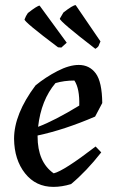

<svg xmlns="http://www.w3.org/2000/svg" viewBox="-20 -719 448 751"><path d="M353 -528Q214 -635 214 -646Q225 -666 228 -670Q265 -699 276 -699L373 -557L367 -543Q366 -536 353 -528ZM220 -533 207 -534Q74 -634 76 -643Q81 -657 89 -668Q126 -697 135 -697L241 -552ZM189 12Q120 12 78 -41Q36 -94 35 -176Q35 -273 119 -385Q158 -417 204.5 -441Q251 -465 288 -465Q330 -465 354.5 -432Q379 -399 380 -316L352 -263Q231 -211 127 -189V-186Q127 -85 190 -41Q229 -50 354 -146L376 -123Q318 -49 258 1Q222 12 189 12ZM197 -394Q141 -328 129 -223Q193 -247 290 -306Q292 -372 271 -404Q231 -404 197 -394Z"/></svg>

Font: Albura Medium
Style: Italic
Weight: 462
Italic angle: -7°
Designer: Mercedes Jáuregui
Foundry: Omnibus-Type Team
Version: Version 1.000